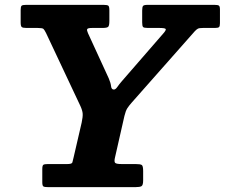

<svg xmlns="http://www.w3.org/2000/svg" viewBox="-20 -770 925 790"><path d="M154 -20V-74Q154 -89 158.5 -92Q163 -95 177.5 -95H257Q276 -95 277.8 -101.8Q279.5 -108.5 283 -123L316 -265.5Q321 -289 320.2 -302Q319.5 -315 310.5 -334.5L169.5 -634Q163 -647 158.8 -651Q154.5 -655 134.5 -655H88.5Q73.5 -655 69.2 -659Q65 -663 65 -678V-728.5Q65 -743 69 -746.5Q73 -750 87 -750H406Q421.5 -750 425.8 -746.5Q430 -743 430 -727V-684Q430 -664.5 425.2 -659.8Q420.5 -655 401.5 -655H359.5Q341 -655 338.8 -650.2Q336.5 -645.5 342 -633.5L427.5 -447.5Q435.5 -429 437 -415.2Q438.5 -401.5 448.5 -401.5Q455.5 -401.5 463 -412.5Q470.5 -423.5 481 -435.5L652.5 -633Q663.5 -645.5 662 -650.2Q660.5 -655 635 -655H588Q572.5 -655 568.8 -658.8Q565 -662.5 565 -678V-726.5Q565 -741.5 568.8 -745.8Q572.5 -750 587.5 -750H862Q875.5 -750 880.2 -747.2Q885 -744.5 885 -731V-674.5Q885 -662 881.2 -658.5Q877.5 -655 865 -655H815.5Q800 -655 794.2 -652Q788.5 -649 781.5 -641.5L522.5 -348.5Q511 -335.5 504 -324.8Q497 -314 492 -293L453.5 -123.5Q449 -105.5 453.5 -100.2Q458 -95 480.5 -95H538Q558 -95 563.5 -91Q569 -87 569 -66.5V-28Q569 -8 562.2 -4Q555.5 0 537 0H178.5Q163.5 0 158.8 -2.8Q154 -5.5 154 -20Z"/></svg>

Font: Besley*
Style: Bold Italic
Weight: 700
Italic angle: -13°
Designer: Owen Earl
Foundry: indestructible type*
Version: Version 2.000; ttfautohint (v1.8.3)